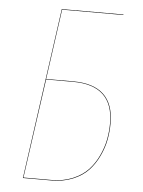

<svg xmlns="http://www.w3.org/2000/svg" viewBox="-50 -721 568 761"><g transform="rotate(5 233.5 -340.0)"><path d="M410.2 -678.2H166.5L127.4 -398.9H234.9Q397 -398.9 397 -246.1Q397 -212.9 390.9 -180.7Q384.8 -148.4 369.1 -115.2Q353.5 -82 330.1 -56.9Q306.6 -31.7 268.6 -15.9Q230.5 0 183.1 0H69.8L165 -680.2H410.2ZM234.9 -397H127.4L71.8 -2H183.1Q230 -2 267.6 -17.8Q305.2 -33.7 328.4 -58.3Q351.6 -83 367.2 -116.2Q382.8 -149.4 388.9 -181.4Q395 -213.4 395 -246.1Q395 -397 234.9 -397Z"/></g></svg>

Font: Fira Sans Compressed Two
Style: Italic
Weight: 100
Width: 3
Italic angle: -8°
Designer: Carrois Corporate & Edenspiekermann AG
Foundry: Carrois Corporate GbR & Edenspiekermann AG
Version: Version 4.203;PS 004.203;hotconv 1.0.88;makeotf.lib2.5.64775